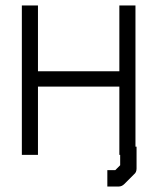

<svg xmlns="http://www.w3.org/2000/svg" viewBox="-20 -617 580 703"><path d="M60 -597H119V-356H417V-597H476V-80H480V0Q480 14 471 21L435 57Q426 66 414 66H373V36V6H402L420 -12V-50H417V-300H119V-50H60Z"/></svg>

Font: ibm3270
Style: Regular
Weight: 400
Monospace: yes
Version: Version 2.0.3